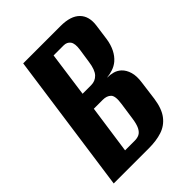

<svg xmlns="http://www.w3.org/2000/svg" viewBox="-178 -676 762 762"><g transform="rotate(-45 203.0 -295.5)"><path d="M6.9 0 89.9 -591H299.9Q356.2 -591 382.1 -564.7Q408 -538.5 401.4 -491.3L392.1 -423.8Q388.1 -397.5 377.5 -376Q366.8 -354.5 350.1 -340.1Q336.2 -328.5 318.8 -322.8Q301.4 -317.1 286 -315.8L285.3 -315.4Q302.1 -315.4 317.7 -311.2Q333.3 -307 346 -295.4Q360.4 -281.8 367.1 -259.2Q373.8 -236.7 369.1 -204.2L358.5 -123.4Q351.5 -74.8 331 -48Q310.5 -21.1 278.5 -10.5Q246.6 0 204.5 0ZM131.7 -61H186.4Q200.7 -61 211.6 -66.4Q222.5 -71.9 230.2 -86.9Q237.8 -101.9 241.8 -130.5L252 -201.5Q258 -241.1 245.7 -253.3Q233.5 -265.5 211 -265.5H160.8ZM171.3 -339.1H219.5Q242.5 -339.1 257.8 -355.2Q273.1 -371.3 278.5 -410.5L287.4 -470.2Q292 -501.3 282.2 -514.7Q272.3 -528 254 -528H197.5Z"/></g></svg>

Font: Alumni Sans SC Thin
Style: Italic
Weight: 100
Italic angle: -8°
Designer: Robert E. Leuschke
Foundry: Robert E. Leuschke
Version: Version 1.016